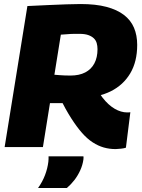

<svg xmlns="http://www.w3.org/2000/svg" viewBox="-20 -730 706 953"><path d="M3 0 116 -700Q175 -703 222.5 -705Q270 -707 309.5 -708.5Q349 -710 380 -710Q455 -710 508 -696Q561 -682 595 -656Q629 -630 645 -592.5Q661 -555 661 -507Q661 -424 626.5 -366Q592 -308 530 -277Q468 -246 384 -246L347 -217Q326 -218 306.5 -218Q287 -218 267.5 -218Q248 -218 228 -218L193 0ZM554 10Q523 10 495 2Q467 -6 440 -23.5Q413 -41 387 -70.5Q361 -100 333.5 -143Q306 -186 277 -244L461 -289Q474 -265 488.5 -246Q503 -227 518.5 -213Q534 -199 549.5 -190Q565 -181 580.5 -176.5Q596 -172 610 -172Q614 -172 618.5 -172Q623 -172 627 -173L605 3Q598 6 580.5 8Q563 10 554 10ZM330 -355Q373 -355 403 -370.5Q433 -386 448.5 -415.5Q464 -445 464 -486Q464 -502 460 -516Q456 -530 445.5 -540Q435 -550 418 -556Q401 -562 374 -562Q361 -562 351 -562Q341 -562 331.5 -561.5Q322 -561 311 -560Q300 -559 282 -558L250 -359Q263 -358 275.5 -357Q288 -356 301.5 -355.5Q315 -355 330 -355ZM221 46H394Q395 50 394.5 54Q394 58 394 62Q390 90 378 116Q366 142 349.5 163.5Q333 185 312 203H169Q191 172 203.5 139Q216 106 220 73Q221 66 221 59Q221 52 221 46Z"/></svg>

Font: Georama ExtraBold
Style: Italic
Weight: 800
Italic angle: -9°
Version: Version 1.001